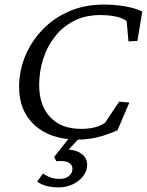

<svg xmlns="http://www.w3.org/2000/svg" viewBox="-20 -602 643 840"><path d="M322.3 8.8Q202.1 8.8 132.8 -53.2Q63.5 -115.2 63.5 -221.7Q63.5 -291 89.8 -355.5Q116.2 -419.9 165 -471.2Q213.9 -522.5 281.7 -552.2Q349.6 -582 433.6 -582Q480.5 -582 524.9 -574.7Q569.3 -567.4 602.5 -551.8L581.1 -422.9L542 -420.9L534.2 -508.8Q519.5 -522.5 488.3 -529.3Q457 -536.1 418.9 -536.1Q352.5 -536.1 302.2 -509.8Q252 -483.4 218.3 -439.5Q184.6 -395.5 168 -341.3Q151.4 -287.1 151.4 -230.5Q151.4 -140.6 199.7 -89.4Q248 -38.1 335 -38.1Q364.3 -38.1 390.6 -43.9Q417 -49.8 439.5 -64.5L501 -157.2L545.9 -153.3L494.1 -32.2Q463.9 -18.6 434.6 -9.3Q405.3 0 377 4.4Q348.6 8.8 322.3 8.8ZM236.3 217.8Q176.8 217.8 142.6 192.4L168 157.2Q184.6 168.9 202.6 174.8Q220.7 180.7 241.2 180.7Q266.6 180.7 281.7 168Q296.9 155.3 296.9 136.7Q296.9 120.1 283.7 111.3Q270.5 102.5 245.1 102.5Q231.4 102.5 226.6 103.5L216.8 85L293.9 -12.7H340.8L252.9 82L264.6 51.8Q309.6 51.8 335.4 69.8Q361.3 87.9 361.3 119.1Q361.3 145.5 344.2 168Q327.1 190.4 298.8 204.1Q270.5 217.8 236.3 217.8Z"/></svg>

Font: Crimson Pro ExtraLight Light
Style: Italic
Weight: 300
Italic angle: -12°
Version: Version 1.002